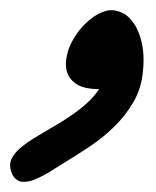

<svg xmlns="http://www.w3.org/2000/svg" viewBox="-23 -322 303 373"><path d="M169.4 -148.9Q139.6 -148.9 124.8 -159.2Q109.9 -169.4 106.4 -185.1Q105 -191.4 105 -198.2Q105 -208.5 109.4 -223.4Q113.8 -238.3 125.2 -255.1Q136.7 -272 152.6 -284.7Q168.5 -297.4 184.6 -301.3Q189 -302.2 193.4 -302.2Q202.6 -302.2 214.1 -297.4Q225.6 -292.5 236.3 -277.6Q247.1 -262.7 252.4 -238.8Q255.9 -223.6 255.9 -205.6Q255.9 -193.8 254.4 -180.7Q251 -148.9 235.8 -123Q220.7 -97.2 198.7 -75.7Q176.8 -54.2 149.9 -36.4Q123 -18.6 96.2 -2.4Q89.8 1.5 80.8 7.3Q71.8 13.2 61.8 18.6Q51.8 23.9 41.5 27.8Q32.2 31.2 24.4 31.2Q23.4 31.2 18.6 31Q13.7 30.8 6.8 24.9Q0 19 -2.9 4.9Q-3.4 2 -3.4 -1Q-3.4 -9.8 2.4 -18.8Q8.3 -27.8 19.3 -36.9Q30.3 -45.9 43 -53.5Q55.7 -61 64.5 -66.4Q77.1 -73.7 91.8 -82.5Q106.4 -91.3 120.8 -101.6Q135.3 -111.8 147.9 -123.5Q160.6 -135.3 169.4 -148.9Z"/></svg>

Font: DimaLatifi
Style: regular
Weight: 400
Designer: R.Balvardi
Foundry: Dima Software Group
Version: Version 1.00;January 29, 2019;FontCreator 11.5.0.2427 64-bit